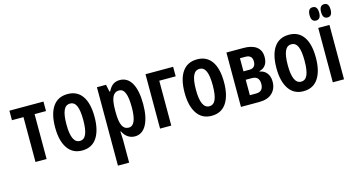

<svg xmlns="http://www.w3.org/2000/svg" viewBox="-97 -1181 3464 1852"><g transform="rotate(-15 1635.0 -255.0)"><path d="M128 0V-448H13V-543H353V-448H239V0Z M593 10Q498 10 447.5 -65Q397 -140 397 -272Q397 -407 447.5 -480Q498 -553 596 -553Q691 -553 741 -481Q791 -409 791 -273Q791 -140 741 -65Q691 10 593 10ZM595 -85Q638 -85 658 -131Q678 -177 678 -273Q678 -368 658 -413Q638 -458 595 -458Q551 -458 530.5 -412Q510 -366 510 -271Q510 -85 595 -85Z M887 240V-543H978L993 -471H1000Q1023 -517 1051 -535Q1079 -553 1116 -553Q1193 -553 1234.5 -480.5Q1276 -408 1276 -271Q1276 -139 1235 -64.5Q1194 10 1120 10Q1082 10 1051 -10.5Q1020 -31 1000 -72H995Q999 -16 999 13V240ZM1084 -87Q1162 -87 1162 -270Q1162 -364 1143.5 -411Q1125 -458 1084 -458Q1040 -458 1019.5 -417Q999 -376 999 -286V-262Q999 -171 1019.5 -129Q1040 -87 1084 -87Z M1372 0V-543H1648V-448H1484V0Z M1886 10Q1791 10 1740.5 -65Q1690 -140 1690 -272Q1690 -407 1740.5 -480Q1791 -553 1889 -553Q1984 -553 2034 -481Q2084 -409 2084 -273Q2084 -140 2034 -65Q1984 10 1886 10ZM1888 -85Q1931 -85 1951 -131Q1971 -177 1971 -273Q1971 -368 1951 -413Q1931 -458 1888 -458Q1844 -458 1823.5 -412Q1803 -366 1803 -271Q1803 -85 1888 -85Z M2180 0V-543H2351Q2434 -543 2479.5 -508.5Q2525 -474 2525 -406Q2525 -308 2441 -287V-283Q2486 -276 2512 -243Q2538 -210 2538 -157Q2538 -87 2493 -43.5Q2448 0 2361 0ZM2292 -325H2351Q2383 -325 2398.5 -342.5Q2414 -360 2414 -391Q2414 -456 2347 -456H2292ZM2292 -87H2354Q2427 -87 2427 -165Q2427 -241 2353 -241H2292Z M2803 10Q2708 10 2657.5 -65Q2607 -140 2607 -272Q2607 -407 2657.5 -480Q2708 -553 2806 -553Q2901 -553 2951 -481Q3001 -409 3001 -273Q3001 -140 2951 -65Q2901 10 2803 10ZM2805 -85Q2848 -85 2868 -131Q2888 -177 2888 -273Q2888 -368 2868 -413Q2848 -458 2805 -458Q2761 -458 2740.5 -412Q2720 -366 2720 -271Q2720 -85 2805 -85Z M3096 -617Q3048 -617 3048 -683Q3048 -750 3096 -750Q3144 -750 3144 -683Q3144 -617 3096 -617ZM3211 -617Q3163 -617 3163 -683Q3163 -750 3211 -750Q3258 -750 3258 -683Q3258 -617 3211 -617ZM3097 0V-543H3209V0Z"/></g></svg>

Font: Noto Sans ExtraCondensed SemiBold
Style: Regular
Weight: 600
Width: 2
Designer: Monotype Design Team
Foundry: Monotype Imaging Inc.
Version: Version 2.013; ttfautohint (v1.8.4.7-5d5b)